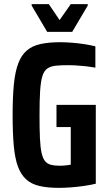

<svg xmlns="http://www.w3.org/2000/svg" viewBox="-20 -900 528 928"><path d="M265 8Q210 8 171 -1Q132 -10 106.5 -33Q81 -56 66.5 -95.5Q52 -135 46.5 -196.5Q41 -258 41 -344Q41 -431 47 -492Q53 -553 68 -593Q83 -633 109 -655.5Q135 -678 175 -687Q215 -696 271 -696Q297 -696 328 -693.5Q359 -691 388.5 -686.5Q418 -682 441 -676V-573Q412 -578 387.5 -580.5Q363 -583 344.5 -584Q326 -585 312 -585Q275 -585 250 -582.5Q225 -580 209 -569Q193 -558 185 -532.5Q177 -507 174 -461.5Q171 -416 171 -344Q171 -277 173 -232.5Q175 -188 181 -161Q187 -134 198 -121Q209 -108 226 -103.5Q243 -99 268 -99Q277 -99 286.5 -99.5Q296 -100 305 -101.5Q314 -103 322 -104V-286H253V-393H443V-12Q418 -6 387 -1.5Q356 3 324.5 5.5Q293 8 265 8ZM208 -746 133 -873V-880H216L268 -803L322 -880H404V-873L329 -746Z"/></svg>

Font: Saira Condensed
Style: Bold
Weight: 700
Width: 3
Designer: Hector Gatti with collaboration of the Omnibus-Type team
Foundry: Omnibus-Type
Version: Version 1.101